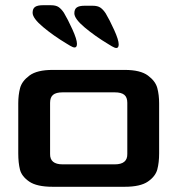

<svg xmlns="http://www.w3.org/2000/svg" viewBox="-20 -716 680 736"><path d="M50 -128V-320Q50 -352 57 -378.5Q64 -405 93 -426.5Q122 -448 182 -448H458Q518 -448 547 -426.5Q576 -405 583 -378.5Q590 -352 590 -320V-128Q590 -93 583 -66.5Q576 -40 547 -20Q518 0 458 0H182Q121 0 92 -20Q63 -40 56.5 -66Q50 -92 50 -128ZM420 -86Q469 -86 468 -126V-322Q468 -343 456.5 -352.5Q445 -362 420 -362H220Q195 -362 183.5 -352.5Q172 -343 172 -322V-126Q171 -86 220 -86ZM266 -534Q260 -534 249 -540.5Q238 -547 235 -549Q185 -579 145 -612.5Q105 -646 105 -667Q105 -683 114.5 -689.5Q124 -696 144 -696H175Q194 -696 204.5 -689Q215 -682 225 -667Q240 -642 257.5 -603.5Q275 -565 275 -548Q275 -534 266 -534ZM426 -532Q420 -532 409 -538.5Q398 -545 395 -547Q345 -577 305 -610.5Q265 -644 265 -665Q265 -681 274.5 -687.5Q284 -694 304 -694H335Q354 -694 364.5 -687Q375 -680 385 -665Q400 -640 417.5 -601.5Q435 -563 435 -546Q435 -532 426 -532Z"/></svg>

Font: Gold
Style: Regular
Weight: 400
Designer: jaiki
Version: Version 1.000